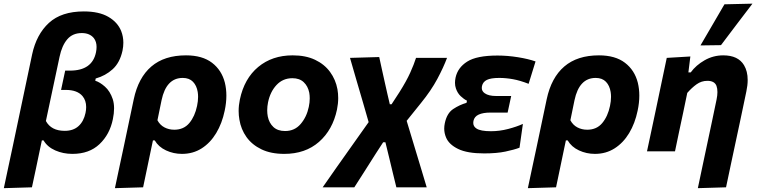

<svg xmlns="http://www.w3.org/2000/svg" viewBox="-52 -808 4044 1025"><path d="M-31.5 196.5Q-20 143 -9 90.5Q2 38 15.5 -24L119.5 -517.5Q142.5 -624.5 209.2 -685.8Q276 -747 395.5 -747Q476.5 -747 526.2 -718.2Q576 -689.5 595 -642Q606.5 -612.5 606.5 -580Q606.5 -559.5 602 -537.5Q588 -473.5 549.5 -438.5Q511 -403.5 459 -389L456.5 -377Q481 -369.5 508.2 -345.5Q535.5 -321.5 550 -278.5Q557 -256.5 557 -229.5Q557 -203 550.5 -171.5Q534 -90.5 479.2 -38.5Q424.5 13.5 334.5 13.5Q285 13.5 243 -5Q201 -23.5 180.5 -58.5H171.5L162.5 -16Q151 40 140.5 89.2Q130 138.5 118.5 192ZM293.5 -109.5Q339.5 -109.5 367.2 -134.8Q395 -160 404.5 -205Q408 -221.5 408 -236.5Q408 -271.5 388.5 -295Q360.5 -328 299 -328H274L296 -431H321.5Q440.5 -431 460.5 -529Q463.5 -544 463.5 -557.5Q463.5 -585.5 449 -604.5Q427 -631.5 384.5 -631.5Q335.5 -631.5 307 -598Q278.5 -564.5 266 -505L193 -162Q221.5 -109.5 293.5 -109.5Z M561.5 196.5Q573 143 584 90.5Q595 38 608.5 -24L662 -278Q686.5 -393.5 756 -453Q825.5 -512.5 941 -512.5Q1028 -512.5 1079.8 -473Q1131.5 -433.5 1148.5 -366.5Q1156.5 -333.5 1156.5 -297.5Q1156.5 -259 1147.5 -217Q1133.5 -149.5 1102.2 -97.5Q1071 -45.5 1024.8 -16Q978.5 13.5 919.5 13.5Q874.5 13.5 834.5 -5Q794.5 -23.5 774 -58.5H764.5L755.5 -16Q744 40 733.5 89.5Q723 138.5 712 192ZM878.5 -115.5Q929 -115.5 958.8 -151.2Q988.5 -187 1000 -242.5Q1005.5 -268 1005.5 -291Q1005.5 -304.5 1003.5 -317Q998 -351 978.2 -371.5Q958.5 -392 923.5 -392Q835.5 -392 810.5 -273L788.5 -166Q802 -140.5 825.8 -128Q849.5 -115.5 878.5 -115.5Z M1465.5 13.5Q1394 13.5 1343.8 -10.8Q1293.5 -35 1264 -76.2Q1234.5 -117.5 1226 -169.5Q1222 -192 1222 -215.5Q1222 -245.5 1228.5 -276.5Q1252 -388.5 1326.5 -450.5Q1401 -512.5 1510.5 -512.5Q1580 -512.5 1630 -488.8Q1680 -465 1710 -424Q1740 -383 1749.5 -331.5Q1753.5 -308.5 1753.5 -284.5Q1753.5 -254.5 1747 -223Q1724 -114.5 1651 -50.5Q1578 13.5 1465.5 13.5ZM1470 -108.5Q1521 -108.5 1553.2 -146.2Q1585.5 -184 1596.5 -237.5Q1601.5 -261 1601.5 -282.5Q1601.5 -298.5 1599 -313Q1592 -348 1569.5 -369.2Q1547 -390.5 1509 -390.5Q1458 -390.5 1424.2 -354.2Q1390.5 -318 1379 -262Q1374.5 -240 1374.5 -219Q1374.5 -202.5 1377.5 -186.5Q1384.5 -151.5 1407.5 -130Q1430.5 -108.5 1470 -108.5Z M1670.5 192Q1701 148 1746 84Q1791.5 20 1845.5 -56.5L1916 -156L1886.5 -258.5Q1869 -318 1851.2 -379Q1833.5 -440 1816.5 -499L1972.5 -503.5Q1978.5 -475 1986.8 -437.8Q1995 -400.5 2003 -364.8Q2011 -329 2016.5 -305L2029 -251.5H2038.5L2080.5 -316Q2118 -375.5 2138 -420Q2158 -464.5 2169 -499H2334.5Q2316 -449 2282.8 -386.8Q2249.5 -324.5 2195 -257.5L2119 -163L2162 -20.5Q2184 52 2198.2 99.2Q2212.5 146.5 2226 192H2064Q2054.5 154.5 2045.5 116.5Q2036.5 78.5 2027 39.5L2005.5 -48.5H1993.5L1954.5 11.5Q1916.5 71 1888.5 115.5Q1860.5 159.5 1839.5 192Z M2532.5 11Q2442.5 11 2393.8 -12.8Q2345 -36.5 2329.5 -73.5Q2319.5 -97 2319.5 -121.5Q2319.5 -135.5 2322.5 -149.5Q2333.5 -203.5 2367.5 -226Q2401.5 -248.5 2438.5 -259L2441 -270.5Q2424.5 -278.5 2407.5 -294.5Q2390.5 -310.5 2382 -335.5Q2377 -349.5 2377 -366Q2377 -379 2380 -393.5Q2391.5 -447 2442.2 -479.2Q2493 -511.5 2604 -511.5Q2657.5 -511.5 2713.2 -502.5Q2769 -493.5 2807 -480L2770 -360.5Q2724 -378.5 2686.5 -385.2Q2649 -392 2613.5 -392Q2568.5 -392 2547.2 -381.5Q2526 -371 2521 -348.5Q2520 -343.5 2520 -338.5Q2520 -321 2536 -310Q2556.5 -295.5 2597 -295.5H2677L2658 -207H2565.5Q2527.5 -207 2504 -196.5Q2480.5 -186 2475.5 -162.5Q2474.5 -157 2474.5 -152Q2474.5 -133 2491.5 -122Q2513 -107.5 2569 -107.5Q2615 -107.5 2660.8 -119.5Q2706.5 -131.5 2739.5 -146.5L2721.5 -19.5Q2692.5 -8.5 2646.2 1.2Q2600 11 2532.5 11Z M2766 196.5Q2777.5 143 2788.5 90.5Q2799.5 38 2813 -24L2866.5 -278Q2891 -393.5 2960.5 -453Q3030 -512.5 3145.5 -512.5Q3232.5 -512.5 3284.2 -473Q3336 -433.5 3353 -366.5Q3361 -333.5 3361 -297.5Q3361 -259 3352 -217Q3338 -149.5 3306.8 -97.5Q3275.5 -45.5 3229.2 -16Q3183 13.5 3124 13.5Q3079 13.5 3039 -5Q2999 -23.5 2978.5 -58.5H2969L2960 -16Q2948.5 40 2938 89.5Q2927.5 138.5 2916.5 192ZM3083 -115.5Q3133.5 -115.5 3163.2 -151.2Q3193 -187 3204.5 -242.5Q3210 -268 3210 -291Q3210 -304.5 3208 -317Q3202.5 -351 3182.8 -371.5Q3163 -392 3128 -392Q3040 -392 3015 -273L2993 -166Q3006.5 -140.5 3030.2 -128Q3054 -115.5 3083 -115.5Z M3673.5 196.5Q3684.5 143.5 3697 85Q3709.5 26 3723 -37.5Q3735.5 -97.5 3748.5 -157.5Q3761 -217.5 3773.5 -277Q3778 -299 3778 -316.5Q3778 -335.5 3773 -349.5Q3762.5 -376.5 3724.5 -376.5Q3692.5 -376.5 3666.8 -358Q3641 -339.5 3617 -312L3595.5 -208.5Q3583.5 -152 3573 -103Q3562.5 -53.5 3551.5 0H3402Q3413.5 -53.5 3424.2 -104Q3435 -154.5 3448 -216L3458.5 -266Q3469.5 -319.5 3482 -378Q3494.5 -436.5 3507.5 -499L3633.5 -506.5L3623 -421.5H3635.5Q3663.5 -460 3709.5 -486.2Q3755.5 -512.5 3809 -512.5Q3888.5 -512.5 3920 -460Q3939.5 -427.5 3939.5 -381Q3939.5 -353 3932.5 -320Q3922 -270 3913 -227Q3903.5 -183.5 3895.5 -144L3879 -67Q3863.5 5 3850.5 66.5Q3837.5 128 3824 192ZM3687.5 -565.5Q3720 -621 3752 -676Q3783.5 -730.5 3815.5 -785L3965 -788.5Q3921.5 -731.5 3879.5 -676.2Q3837.5 -621 3797 -567Z"/></svg>

Font: Heraclito
Style: Bold Italic
Weight: 700
Italic angle: -12°
Designer: Kostas Bartsokas (font) & Cristiano Sobral (main changes)
Foundry: Kostas Bartsokas (font) & Cristiano Sobral (main changes)
Version: Version 1.00;July 8, 2020;FontCreator 13.0.0.2655 64-bit